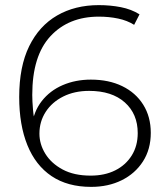

<svg xmlns="http://www.w3.org/2000/svg" viewBox="-20 -725 642 750"><path d="M336 5Q244 5 181.5 -37Q119 -79 87 -158Q55 -237 55 -346Q55 -465 94 -544.5Q133 -624 203 -664.5Q273 -705 366 -705Q411 -705 452 -697Q493 -689 525 -669L504 -628Q477 -645 441.5 -652.5Q406 -660 366 -660Q248 -660 177 -583.5Q106 -507 106 -354Q106 -331 109 -295.5Q112 -260 122 -226L104 -231Q111 -289 143 -330Q175 -371 225 -392.5Q275 -414 335 -414Q405 -414 457.5 -388.5Q510 -363 539.5 -316Q569 -269 569 -206Q569 -142 538.5 -94.5Q508 -47 455.5 -21Q403 5 336 5ZM334 -39Q389 -39 430 -59.5Q471 -80 494.5 -117.5Q518 -155 518 -205Q518 -280 467.5 -325Q417 -370 328 -370Q271 -370 227 -348Q183 -326 158.5 -288Q134 -250 134 -203Q134 -162 157 -124.5Q180 -87 224.5 -63Q269 -39 334 -39Z"/></svg>

Font: Montserrat Thin Light
Style: Regular
Weight: 300
Version: Version 9.000